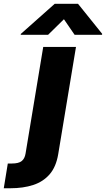

<svg xmlns="http://www.w3.org/2000/svg" viewBox="-143 -795 562 1019"><path d="M86.4 -545.9H260.3L166 22.9Q154.8 90.3 120.6 129.9Q86.4 169.4 33.2 186.8Q-20 204.1 -87.9 204.1H-123L-101.6 72.8H-80.1Q-43.9 72.8 -27.8 59.8Q-11.7 46.9 -7.3 19.5ZM252.9 -610.4 196.3 -692.9 112.3 -610.4H-33.2L-32.2 -615.2L147.5 -774.9H271L399.4 -615.2L398.4 -610.4Z"/></svg>

Font: Inter Tight ExtraBold
Style: Italic
Weight: 800
Italic angle: -9.39999°
Designer: Rasmus Andersson
Foundry: rsms
Version: Version 3.004